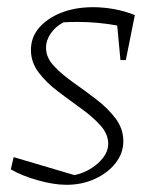

<svg xmlns="http://www.w3.org/2000/svg" viewBox="-20 -507 434 534"><path d="M10 -36 18 -70 187 -20Q225 -28 253 -53.5Q281 -79 281 -107Q281 -134 259.5 -158Q238 -182 206 -205Q174 -228 141.5 -252.5Q109 -277 87.5 -305.5Q66 -334 66 -368Q66 -403 88.5 -429.5Q111 -456 150 -471.5Q189 -487 239 -487Q268 -487 298 -481.5Q328 -476 355 -465L330 -340H315L306 -436Q279 -441 251.5 -443.5Q224 -446 197 -446Q175 -446 157 -445Q135 -434 121.5 -414.5Q108 -395 108 -374Q108 -347 130 -323.5Q152 -300 184 -277.5Q216 -255 248 -230.5Q280 -206 301.5 -177.5Q323 -149 323 -114Q323 -81 301.5 -53.5Q280 -26 244 -9.5Q208 7 165 7Q130 7 85.5 -5.5Q41 -18 10 -36Z"/></svg>

Font: Piazzolla ExtraLight
Style: Italic
Weight: 200
Italic angle: -11.3°
Designer: Juan Pablo del Peral
Foundry: Huerta Tipografica
Version: Version 1.330